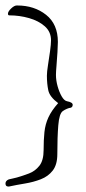

<svg xmlns="http://www.w3.org/2000/svg" viewBox="-22 -625 315 700"><path d="M40 22Q61 16 83.5 7.5Q106 -1 121.5 -20.5Q137 -40 137 -78Q137 -115 140 -143.5Q143 -172 154.5 -197Q166 -222 190 -249Q159 -272 154 -296Q149 -320 149 -349Q149 -363 153 -388Q157 -413 160.5 -438.5Q164 -464 164 -478Q164 -509 141.5 -529Q119 -549 84 -559Q49 -569 12 -569Q7 -569 7 -575Q7 -583 18.5 -594Q30 -605 39 -605H41Q103 -605 146 -571Q189 -537 189 -472Q189 -460 187.5 -435Q186 -410 184 -386Q182 -362 182 -352Q182 -332 188 -310.5Q194 -289 203 -273.5Q212 -258 222 -256Q243 -252 243 -243Q243 -234 235 -232Q231 -232 222.5 -228.5Q214 -225 207 -220Q194 -211 190.5 -168Q187 -125 187 -63Q187 -25 170.5 -3.5Q154 18 127 28.5Q100 39 69.5 44Q39 49 11 55H8Q-2 55 -2 44Q-2 34 10 29Q18 27 25.5 25.5Q33 24 40 22Z"/></svg>

Font: Ingrid Darling
Style: Regular
Weight: 400
Designer: Robert E. Leuschke
Foundry: Robert E. Leuschke
Version: Version 1.010; ttfautohint (v1.8.3)